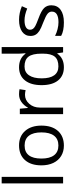

<svg xmlns="http://www.w3.org/2000/svg" viewBox="762 -1562 810 2375"><g transform="rotate(-90 1167.5 -375.0)"><path d="M167 0H85.9V-759.8H167Z M800.8 -268.1Q800.8 -137.2 734.9 -63.7Q668.9 9.8 552.7 9.8Q481 9.8 425.3 -23.9Q369.6 -57.6 339.4 -120.6Q309.1 -183.6 309.1 -268.1Q309.1 -398.9 374.5 -471.9Q439.9 -544.9 556.2 -544.9Q668.5 -544.9 734.6 -470.2Q800.8 -395.5 800.8 -268.1ZM393.1 -268.1Q393.1 -165.5 434.1 -111.8Q475.1 -58.1 554.7 -58.1Q634.3 -58.1 675.5 -111.6Q716.8 -165 716.8 -268.1Q716.8 -370.1 675.5 -423.1Q634.3 -476.1 553.7 -476.1Q474.1 -476.1 433.6 -423.8Q393.1 -371.6 393.1 -268.1Z M1187 -544.9Q1222.7 -544.9 1251 -539.1L1239.7 -463.9Q1206.5 -471.2 1181.2 -471.2Q1116.2 -471.2 1070.1 -418.5Q1023.9 -365.7 1023.9 -287.1V0H942.9V-535.2H1009.8L1019 -436H1022.9Q1052.7 -488.3 1094.7 -516.6Q1136.7 -544.9 1187 -544.9Z M1695.3 -71.8H1690.9Q1634.8 9.8 1522.9 9.8Q1418 9.8 1359.6 -62Q1301.3 -133.8 1301.3 -266.1Q1301.3 -398.4 1359.9 -471.7Q1418.5 -544.9 1522.9 -544.9Q1631.8 -544.9 1689.9 -465.8H1696.3L1692.9 -504.4L1690.9 -542V-759.8H1772V0H1706.1ZM1533.2 -58.1Q1616.2 -58.1 1653.6 -103.3Q1690.9 -148.4 1690.9 -249V-266.1Q1690.9 -379.9 1653.1 -428.5Q1615.2 -477.1 1532.2 -477.1Q1460.9 -477.1 1423.1 -421.6Q1385.3 -366.2 1385.3 -265.1Q1385.3 -162.6 1422.9 -110.4Q1460.4 -58.1 1533.2 -58.1Z M2289.1 -146Q2289.1 -71.3 2233.4 -30.8Q2177.7 9.8 2077.1 9.8Q1970.7 9.8 1911.1 -23.9V-99.1Q1949.7 -79.6 1993.9 -68.4Q2038.1 -57.1 2079.1 -57.1Q2142.6 -57.1 2176.8 -77.4Q2210.9 -97.7 2210.9 -139.2Q2210.9 -170.4 2183.8 -192.6Q2156.7 -214.8 2078.1 -245.1Q2003.4 -272.9 1971.9 -293.7Q1940.4 -314.5 1925 -340.8Q1909.7 -367.2 1909.7 -403.8Q1909.7 -469.2 1962.9 -507.1Q2016.1 -544.9 2108.9 -544.9Q2195.3 -544.9 2277.8 -509.8L2249 -443.8Q2168.5 -477.1 2103 -477.1Q2045.4 -477.1 2016.1 -459Q1986.8 -440.9 1986.8 -409.2Q1986.8 -387.7 1997.8 -372.6Q2008.8 -357.4 2033.2 -343.8Q2057.6 -330.1 2127 -304.2Q2222.2 -269.5 2255.6 -234.4Q2289.1 -199.2 2289.1 -146Z"/></g></svg>

Font: f0_52653 
Style: Regular
Weight: 400
Foundry: Ascender Corporation
Version: Version 1.10